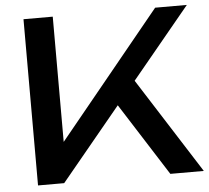

<svg xmlns="http://www.w3.org/2000/svg" viewBox="-53 -806 938 863"><g transform="rotate(-5 416.0 -375.0)"><path d="M84 0V-750H216V-111L176 -136L678 -750H821L202 0ZM441 -377 534 -468 832 0H681Z"/></g></svg>

Font: Unbounded
Style: Regular
Weight: 400
Designer: Luke Prowse, Jean-Baptiste Morizot, Fátima Lázaro, Florian Runge
Foundry: NaN
Version: Version 1.701;gftools[0.9.28.dev5+ged2979d]